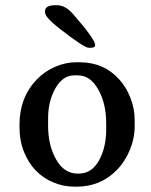

<svg xmlns="http://www.w3.org/2000/svg" viewBox="-20 -700 575 731"><path d="M384.3 -207.5V-231Q384.3 -305.7 354 -359.4Q323.7 -413.1 276.9 -413.1H263.2Q218.8 -413.1 190.9 -363.8Q163.1 -314.5 163.1 -249.5V-220.7Q163.1 -147 193.6 -93Q224.1 -39.1 275.4 -39.1H280.3Q328.6 -39.1 356.4 -88.4Q384.3 -137.7 384.3 -207.5ZM492.7 -243.2V-218.8Q492.7 -173.8 474.1 -128.4Q455.1 -83 422.9 -50.8Q361.3 10.7 271.5 10.7H263.7Q220.7 10.7 182.1 -5.9Q105.5 -38.1 71.8 -120.6Q54.2 -163.6 54.2 -216.8V-225.1Q54.2 -328.6 119.6 -397Q149.9 -428.7 190.2 -445.8Q230.5 -462.9 268.6 -462.9H283.2Q375.5 -462.9 434.1 -397.5Q460.4 -368.7 476.6 -327.4Q492.7 -286.1 492.7 -243.2ZM191.4 -680.2H196.8Q228.5 -680.2 257.3 -647.5Q342.3 -550.3 342.3 -528.3Q342.3 -518.1 324.7 -518.1H317.4Q300.8 -518.1 206.5 -591.3Q151.4 -634.3 151.4 -652.8V-657.2Q151.4 -680.2 191.4 -680.2Z"/></svg>

Font: Averia Serif
Style: Regular
Weight: 500
Version: Version 1.0